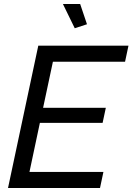

<svg xmlns="http://www.w3.org/2000/svg" viewBox="-20 -938 661 958"><path d="M171 -710H621L604 -630H244L195 -400H508L492 -325H179L127 -80H496L479 0H20ZM294 -918H380L414 -817L353 -797Z"/></svg>

Font: Raleway Thin Medium
Style: Italic
Weight: 500
Italic angle: -12°
Version: Version 4.026